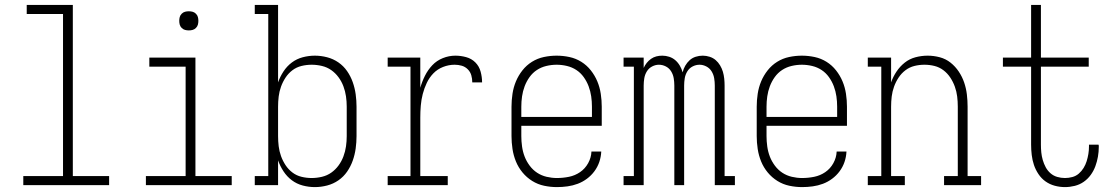

<svg xmlns="http://www.w3.org/2000/svg" viewBox="-20 -755 4540 783"><path d="M75 0V-37H237V-698H89V-735H277V-37H425V0Z M575 0V-37H737V-483H589V-520H777V-37H925V0ZM750 -631Q742 -631 734.5 -633Q727 -635 721 -641Q715 -647 713 -654.5Q711 -662 711 -670Q711 -678 713 -685.5Q715 -693 721 -699Q727 -705 734.5 -707Q742 -709 750 -709Q758 -709 765.5 -707Q773 -705 779 -699Q785 -693 787 -685.5Q789 -678 789 -670Q789 -662 787 -654.5Q785 -647 779 -641Q773 -635 765.5 -633Q758 -631 750 -631Z M1264 8Q1239 8 1214.5 1.5Q1190 -5 1170 -20Q1150 -35 1136 -56.5Q1122 -78 1114 -101V0H1019V-37H1074V-698H1019V-735H1114V-419Q1122 -442 1136 -463.5Q1150 -485 1170 -500Q1190 -515 1214.5 -521.5Q1239 -528 1264 -528Q1289 -528 1314 -521.5Q1339 -515 1360 -500.5Q1381 -486 1395.5 -465Q1410 -444 1418.5 -420Q1427 -396 1430.5 -370.5Q1434 -345 1434 -320V-200Q1434 -175 1430.5 -149.5Q1427 -124 1418.5 -100Q1410 -76 1395.5 -55Q1381 -34 1360 -19.5Q1339 -5 1314 1.5Q1289 8 1264 8ZM1251 -29Q1272 -29 1293 -34Q1314 -39 1331 -51Q1348 -63 1360.5 -80Q1373 -97 1380.5 -117Q1388 -137 1391 -158Q1394 -179 1394 -200V-320Q1394 -341 1391 -362Q1388 -383 1380.5 -403Q1373 -423 1360.5 -440Q1348 -457 1331 -469Q1314 -481 1293 -486Q1272 -491 1251 -491Q1230 -491 1209.5 -486Q1189 -481 1172.5 -468.5Q1156 -456 1144.5 -438.5Q1133 -421 1126 -401.5Q1119 -382 1116.5 -361.5Q1114 -341 1114 -320V-200Q1114 -179 1116.5 -158.5Q1119 -138 1126 -118.5Q1133 -99 1144.5 -81.5Q1156 -64 1172.5 -51.5Q1189 -39 1209.5 -34Q1230 -29 1251 -29Z M1561 0V-37H1654V-483H1561V-520H1694V-397Q1701 -422 1713 -446Q1725 -470 1743 -489Q1761 -508 1786 -518Q1811 -528 1837 -528Q1859 -528 1881 -522Q1903 -516 1918.5 -500.5Q1934 -485 1940 -463Q1946 -441 1946 -419H1906Q1906 -434 1902 -448Q1898 -462 1887.5 -472.5Q1877 -483 1863 -487Q1849 -491 1834 -491Q1810 -491 1787 -482Q1764 -473 1747.5 -456Q1731 -439 1720.5 -417Q1710 -395 1704 -371.5Q1698 -348 1696 -324Q1694 -300 1694 -276V-37H1806V0Z M2251 8Q2225 8 2199 2.5Q2173 -3 2150.5 -17Q2128 -31 2111 -51.5Q2094 -72 2084 -96.5Q2074 -121 2070 -147.5Q2066 -174 2066 -200V-320Q2066 -346 2070 -372.5Q2074 -399 2084 -423Q2094 -447 2110.5 -468Q2127 -489 2149.5 -503Q2172 -517 2198 -522.5Q2224 -528 2250 -528Q2276 -528 2302 -522.5Q2328 -517 2350.5 -503Q2373 -489 2389.5 -468Q2406 -447 2416 -423Q2426 -399 2430 -372.5Q2434 -346 2434 -320V-242H2106V-200Q2106 -179 2109 -157.5Q2112 -136 2119.5 -116.5Q2127 -97 2140 -79.5Q2153 -62 2170.5 -50.5Q2188 -39 2209 -34Q2230 -29 2251 -29Q2276 -29 2300.5 -34Q2325 -39 2345.5 -53Q2366 -67 2378.5 -89.5Q2391 -112 2392 -137H2432Q2431 -115 2424 -94.5Q2417 -74 2404 -56.5Q2391 -39 2373.5 -26Q2356 -13 2336 -5.5Q2316 2 2294.5 5Q2273 8 2251 8ZM2106 -278H2394V-320Q2394 -341 2391 -362Q2388 -383 2380.5 -403Q2373 -423 2360.5 -440.5Q2348 -458 2330.5 -469.5Q2313 -481 2292 -486Q2271 -491 2250 -491Q2229 -491 2208 -486Q2187 -481 2169.5 -469.5Q2152 -458 2139.5 -440.5Q2127 -423 2119.5 -403Q2112 -383 2109 -362Q2106 -341 2106 -320Z M2523 0V-37H2565V-483H2523V-520H2605V-478Q2610 -489 2617.5 -498.5Q2625 -508 2635 -515Q2645 -522 2656.5 -525Q2668 -528 2681 -528Q2695 -528 2709 -523.5Q2723 -519 2734 -509.5Q2745 -500 2752.5 -487Q2760 -474 2764 -460Q2767 -474 2774.5 -487Q2782 -500 2792.5 -509.5Q2803 -519 2817 -523.5Q2831 -528 2846 -528Q2860 -528 2874 -523.5Q2888 -519 2898.5 -510Q2909 -501 2916.5 -488.5Q2924 -476 2928 -462.5Q2932 -449 2933.5 -434.5Q2935 -420 2935 -406V-37H2977V0H2895V-406Q2895 -421 2892.5 -436Q2890 -451 2882 -464Q2874 -477 2860.5 -484Q2847 -491 2833 -491Q2818 -491 2804.5 -484Q2791 -477 2783 -464Q2775 -451 2772.5 -436Q2770 -421 2770 -406V0H2730V-406Q2730 -421 2727.5 -436Q2725 -451 2717 -464Q2709 -477 2695.5 -484Q2682 -491 2667 -491Q2653 -491 2639.5 -484Q2626 -477 2618 -464Q2610 -451 2607.5 -436Q2605 -421 2605 -406V0Z M3251 8Q3225 8 3199 2.5Q3173 -3 3150.5 -17Q3128 -31 3111 -51.5Q3094 -72 3084 -96.5Q3074 -121 3070 -147.5Q3066 -174 3066 -200V-320Q3066 -346 3070 -372.5Q3074 -399 3084 -423Q3094 -447 3110.5 -468Q3127 -489 3149.5 -503Q3172 -517 3198 -522.5Q3224 -528 3250 -528Q3276 -528 3302 -522.5Q3328 -517 3350.5 -503Q3373 -489 3389.5 -468Q3406 -447 3416 -423Q3426 -399 3430 -372.5Q3434 -346 3434 -320V-242H3106V-200Q3106 -179 3109 -157.5Q3112 -136 3119.5 -116.5Q3127 -97 3140 -79.5Q3153 -62 3170.5 -50.5Q3188 -39 3209 -34Q3230 -29 3251 -29Q3276 -29 3300.5 -34Q3325 -39 3345.5 -53Q3366 -67 3378.5 -89.5Q3391 -112 3392 -137H3432Q3431 -115 3424 -94.5Q3417 -74 3404 -56.5Q3391 -39 3373.5 -26Q3356 -13 3336 -5.5Q3316 2 3294.5 5Q3273 8 3251 8ZM3106 -278H3394V-320Q3394 -341 3391 -362Q3388 -383 3380.5 -403Q3373 -423 3360.5 -440.5Q3348 -458 3330.5 -469.5Q3313 -481 3292 -486Q3271 -491 3250 -491Q3229 -491 3208 -486Q3187 -481 3169.5 -469.5Q3152 -458 3139.5 -440.5Q3127 -423 3119.5 -403Q3112 -383 3109 -362Q3106 -341 3106 -320Z M3519 0V-37H3574V-483H3519V-520H3614V-419Q3622 -442 3636 -463Q3650 -484 3669.5 -499.5Q3689 -515 3713.5 -521.5Q3738 -528 3763 -528Q3788 -528 3812.5 -521.5Q3837 -515 3856.5 -499.5Q3876 -484 3890 -463Q3904 -442 3912 -418.5Q3920 -395 3923 -370Q3926 -345 3926 -320V-37H3981V0H3830V-37H3886V-320Q3886 -341 3883.5 -361.5Q3881 -382 3874 -401.5Q3867 -421 3855.5 -438.5Q3844 -456 3827.5 -468.5Q3811 -481 3791 -486Q3771 -491 3750 -491Q3729 -491 3709 -486Q3689 -481 3672.5 -468.5Q3656 -456 3644.5 -438.5Q3633 -421 3626 -401.5Q3619 -382 3616.5 -361.5Q3614 -341 3614 -320V-37H3670V0Z M4323 8Q4302 8 4281.5 2.5Q4261 -3 4244 -15Q4227 -27 4215 -45Q4203 -63 4196.5 -82.5Q4190 -102 4187.5 -123Q4185 -144 4185 -165V-483H4070V-520H4185V-735H4225V-520H4420V-483H4225V-165Q4225 -149 4226.5 -133.5Q4228 -118 4232.5 -102.5Q4237 -87 4244.5 -73Q4252 -59 4264 -48.5Q4276 -38 4291.5 -33.5Q4307 -29 4323 -29Q4338 -29 4353 -33Q4368 -37 4379.5 -47Q4391 -57 4399 -70Q4407 -83 4411.5 -97.5Q4416 -112 4418.5 -127Q4421 -142 4421 -158V-165H4460Q4461 -163 4461 -160.5Q4461 -158 4461 -156Q4461 -136 4457.5 -116Q4454 -96 4447 -77Q4440 -58 4428 -41.5Q4416 -25 4399.5 -13.5Q4383 -2 4363 3Q4343 8 4323 8Z"/></svg>

Font: Iosevka Curly Slab Extralight
Style: Regular
Weight: 200
Monospace: yes
Designer: Belleve Invis
Foundry: Belleve Invis
Version: Version 22.1.2; ttfautohint (v1.8.4)